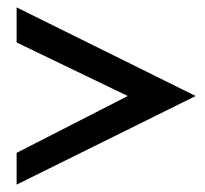

<svg xmlns="http://www.w3.org/2000/svg" viewBox="-20 -542 554 520"><path d="M25 -42 510 -282 25 -522V-427L326 -282L25 -128Z"/></svg>

Font: Charger Sport
Style: BdExt
Weight: 700
Designer: Jasper
Foundry: Cannot Into Space Fonts
Version: Version 1.1